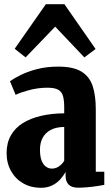

<svg xmlns="http://www.w3.org/2000/svg" viewBox="-20 -884 527 915"><path d="M174.5 11Q128 11 91 -10Q54 -31 32.8 -68.5Q11.5 -106 11.5 -154.5Q11.5 -202.5 31.5 -238.2Q51.5 -274 88.2 -297Q125 -320 175.2 -331.8Q225.5 -343.5 286 -344V-373.5Q286 -404.5 280.5 -425.2Q275 -446 258 -456Q241 -466 206 -466Q161.5 -466 118.8 -454.5Q76 -443 54.5 -432L27.5 -497Q46.5 -510.5 79.2 -526.8Q112 -543 157 -554.8Q202 -566.5 258 -566.5Q329 -566.5 367.8 -543Q406.5 -519.5 421.5 -474.2Q436.5 -429 436.5 -363V-65.5H477V-3Q467 -1 445 2.5Q423 6 398 8.2Q373 10.5 353 10.5Q321.5 10.5 307 -4.5Q292.5 -19.5 292.5 -47V-65Q282 -45.5 266 -28Q250 -10.5 227.2 0.2Q204.5 11 174.5 11ZM227 -80.5Q246.5 -80.5 262 -91.8Q277.5 -103 286 -118V-279Q247 -278.5 221.5 -264.8Q196 -251 183.2 -227Q170.5 -203 170.5 -171.5Q170.5 -138.5 178.2 -118.8Q186 -99 199 -89.8Q212 -80.5 227 -80.5ZM102 -610.5 50 -651.5 198.5 -864H287L435.5 -650.5L382 -610.5L243 -757Z"/></svg>

Font: Merriweather 24pt SemiCondensed Black
Style: Regular
Weight: 900
Width: 4
Designer: Eben Sorkin
Foundry: Eben Sorkin
Version: Version 2.100